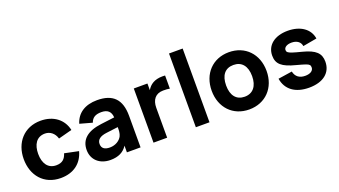

<svg xmlns="http://www.w3.org/2000/svg" viewBox="-62 -1259 3171 1798"><g transform="rotate(-20 1523.5 -360.0)"><path d="M308 15C433 15 522 -49 553 -164L414 -193C398 -141 369 -112 308 -112C226 -112 184 -176 184 -270C184 -360 222 -428 308 -428C358 -428 401 -395 417 -339L553 -375C529 -486 437 -555 310 -555C145 -555 40 -434 40 -270C40 -108 140 15 308 15Z M873 -555C753.5 -555 671.5 -501.5 642 -404L765 -370C781 -416 814 -436 873 -436C933 -436 966.5 -408 970 -348.5L834.5 -331.5C694 -314 623 -252.5 623 -149C623 -51 695.5 15 803 15C881 15 935.5 -12 970 -66.5V0H1106V-315C1106 -478 1031 -555 873 -555ZM970 -251.5V-244C970 -220 969.5 -189.5 957 -164C939 -127.5 894 -97 837 -97C783.5 -97 756 -118.5 756 -161C756 -203.5 788.5 -229 854.5 -237Z M1552 -554C1543 -554.5 1534 -555 1525 -555C1446 -555 1398 -521.5 1371 -473.5V-540H1235V0H1371V-297.5C1371 -376.5 1409.5 -428 1487 -428C1513 -428 1534.5 -427 1552 -423Z M1793 0V-735H1657V0Z M2186 15C2348 15 2460 -101.5 2460 -270C2460 -438.5 2348 -555 2186 -555C2025 -555 1913 -438 1913 -270C1913 -101.5 2024.5 15 2186 15ZM2186 -112C2104 -112 2057 -169.5 2057 -270C2057 -371.5 2103 -428 2186 -428C2268.5 -428 2316 -370.5 2316 -270C2316 -170.5 2268 -112 2186 -112Z M2782.5 15C2922 15 3007 -52 3007 -163C3007 -247 2960.5 -291 2837 -323C2793 -334 2761.5 -343 2742 -349.5C2703.5 -362.5 2693 -372.5 2693 -392C2693 -419.5 2724 -438.5 2769 -438.5C2821.5 -438.5 2857.5 -412.5 2863 -370L3002 -395C2988 -493 2899 -555 2773 -555C2642.5 -555 2558 -488.5 2558 -385C2558 -301.5 2605 -260 2738 -226C2779.5 -215 2808.5 -206.5 2826 -200.5C2860 -188.5 2868 -178.5 2868 -156C2868 -122 2834.5 -102 2785.5 -102C2727.5 -102 2691 -130 2679.5 -183L2540 -162C2558 -49.5 2645.5 15 2782.5 15Z"/></g></svg>

Font: Vela Sans ExtBd
Style: Regular
Weight: 800
Designer: Principal design: Mikhail Sharanda - project Manrope.
Design modification: Ravid Balaliev
Foundry: Mikhail Sharanda
Version: Version 1.001